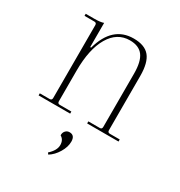

<svg xmlns="http://www.w3.org/2000/svg" viewBox="-157 -556 827 880"><g transform="rotate(30 256.5 -115.5)"><path d="M50 0V-11H102Q114 -11 114 -23V-409Q114 -421 102 -421H50V-432H95Q128 -432 144 -438V-310H149Q186 -444 298 -444Q357 -444 383 -412Q409 -380 409 -310V-23Q409 -11 421 -11H473V0H307V-11H368Q379 -11 379 -23V-305Q379 -369 357 -398.5Q335 -428 287 -428Q220 -428 182 -363.5Q144 -299 144 -185V-23Q144 -11 156 -11H217V0ZM224 213 218 205Q250 176 250 148Q250 120 229 108Q228 94 236.5 84.5Q245 75 258 75Q286 75 286 109Q286 137 268 167Q250 197 224 213Z"/></g></svg>

Font: Arapey Thin-Display
Style: Regular
Weight: 100
Designer: Eduardo Rodriguez Tunni
Foundry: Eduardo Rodriguez Tunni
Version: Version 4.000